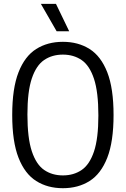

<svg xmlns="http://www.w3.org/2000/svg" viewBox="-20 -966 652 995"><path d="M305.9 9.3Q226.5 9.3 167.6 -28Q108.6 -65.2 76 -148.5Q43.3 -231.9 43.3 -370Q43.3 -508.1 76 -591.5Q108.6 -674.8 167.6 -712Q226.5 -749.3 305.9 -749.3Q385.3 -749.3 444.3 -712Q503.2 -674.8 535.9 -591.5Q568.5 -508.1 568.5 -370Q568.5 -231.9 535.9 -148.5Q503.2 -65.2 444.3 -28Q385.3 9.3 305.9 9.3ZM305.9 -57Q361.9 -57 403.1 -85.1Q444.3 -113.2 467.1 -180.9Q489.8 -248.6 489.8 -367.5Q489.8 -488.8 467.1 -557.6Q444.3 -626.3 403.1 -654.7Q361.9 -683 305.9 -683Q250 -683 208.8 -655Q167.5 -626.9 144.8 -559.2Q122.1 -491.4 122.1 -372.5Q122.1 -251.2 144.8 -182.4Q167.5 -113.7 208.8 -85.3Q250 -57 305.9 -57ZM273.4 -804.1 191.9 -945.8H270.1L338.5 -804.1Z"/></svg>

Font: Encode Sans SC Condensed Thin
Style: Regular
Weight: 100
Width: 3
Designer: Multiple Designers
Foundry: Impallari Type
Version: Version 3.002